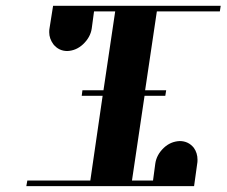

<svg xmlns="http://www.w3.org/2000/svg" viewBox="-20 -635 773 655"><path d="M69.8 0 73.2 -19H288.1L330.1 -308.1H258.8L261.2 -327.1H333L373 -596.2H300.8L293 -538.1Q288.6 -507.8 263.2 -483.9Q240.2 -462.4 210 -460.9Q180.7 -460.9 162.1 -483.9Q147.9 -503.4 147.9 -524.9Q147.9 -534.2 148.9 -538.1L161.1 -615.2H732.9L730 -596.2H515.1L475.1 -327.1H546.9L543.9 -308.1H473.1L430.2 -19H502L509.8 -77.1Q514.2 -107.4 539.1 -130.9Q562 -152.3 592.8 -153.8Q622.6 -153.8 641.1 -130.9Q653.8 -113.3 653.8 -89.8Q653.8 -81.1 652.8 -77.1L642.1 0Z"/></svg>

Font: Hjet
Style: Italic
Weight: 400
Designer: T. Christopher White
Version: Version 1.2